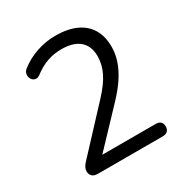

<svg xmlns="http://www.w3.org/2000/svg" viewBox="-166 -843 931 973"><g transform="rotate(-30 300.0 -357.0)"><path d="M129 0Q106.5 0 95.8 -10.8Q85 -21.5 85 -40Q85 -51 90.8 -62Q96.5 -73 107 -84L329.5 -323Q380.5 -377.5 403 -423.5Q425.5 -469.5 425.5 -517Q425.5 -577 389.2 -608.2Q353 -639.5 283 -639.5Q239 -639.5 199.5 -625.5Q160 -611.5 122.5 -582.5Q109.5 -573 98.5 -573.8Q87.5 -574.5 79.5 -582Q71.5 -589.5 68.5 -600.5Q65.5 -611.5 69 -623.2Q72.5 -635 84.5 -644Q124.5 -676 179 -695Q233.5 -714 291 -714Q362 -714 411 -691.8Q460 -669.5 485.5 -627Q511 -584.5 511 -524Q511 -482 497.2 -441.2Q483.5 -400.5 456 -358.8Q428.5 -317 385 -271.5L173 -48V-72.5H508Q527 -72.5 536.8 -63.5Q546.5 -54.5 546.5 -37Q546.5 -19 536.8 -9.5Q527 0 508 0Z"/></g></svg>

Font: Nunito ExtraLight
Style: Regular
Weight: 200
Designer: Vernon Adams
Foundry: Vernon Adams
Version: Version 3.602;April 4, 2023;FontCreator 14.0.0.2856 64-bit